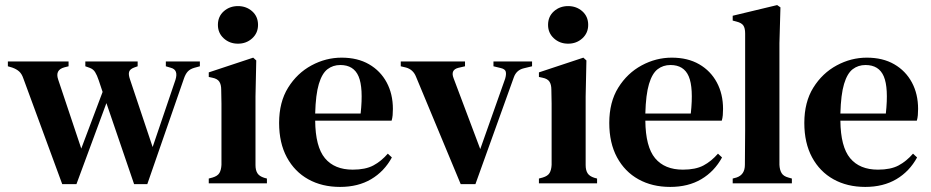

<svg xmlns="http://www.w3.org/2000/svg" viewBox="-20 -722 3665 756"><path d="M225 3 72 -413Q66 -431 55.5 -440.5Q45 -450 28 -456L11 -461V-480H250V-461L234 -457Q196 -447 209 -409L300 -137L384 -360L369 -405Q362 -426 354.5 -438Q347 -450 333 -455L316 -461V-480H522V-461L508 -456Q492 -450 488.5 -439.5Q485 -429 492 -409L581 -143L671 -408Q683 -447 653 -455L633 -461V-480H767V-461L745 -455Q728 -450 719 -440Q710 -430 704 -412L560 3H508L399 -316L281 3Z M917 -550Q884 -550 861 -571Q838 -592 838 -624Q838 -657 861 -677.5Q884 -698 917 -698Q950 -698 973 -677.5Q996 -657 996 -624Q996 -592 973 -571Q950 -550 917 -550ZM802 0V-19L817 -23Q837 -29 844 -41Q851 -53 852 -73V-257Q852 -288 852 -314.5Q852 -341 851 -369Q851 -389 843.5 -400.5Q836 -412 816 -416L802 -419V-437L977 -495L989 -484L986 -342V-72Q986 -52 993.5 -40Q1001 -28 1020 -22L1031 -19V0Z M1325 -495Q1388 -495 1433 -469Q1478 -443 1502.5 -397.5Q1527 -352 1527 -293Q1527 -280 1526 -268.5Q1525 -257 1522 -247H1221Q1222 -144 1259.5 -99Q1297 -54 1369 -54Q1419 -54 1450 -70.5Q1481 -87 1507 -117L1523 -102Q1493 -47 1441.5 -16.5Q1390 14 1319 14Q1248 14 1194 -16Q1140 -46 1109.5 -102.5Q1079 -159 1079 -238Q1079 -320 1114.5 -377Q1150 -434 1206.5 -464.5Q1263 -495 1325 -495ZM1320 -466Q1291 -466 1269.5 -449.5Q1248 -433 1235.5 -391.5Q1223 -350 1221 -275H1400Q1411 -376 1392 -421Q1373 -466 1320 -466Z M1794 3 1618 -420Q1607 -448 1579 -456L1558 -461V-480H1811V-461L1785 -455Q1753 -447 1766 -414L1871 -135L1969 -412Q1974 -429 1971.5 -439.5Q1969 -450 1952 -454L1923 -461V-480H2075V-461L2042 -453Q2013 -446 2003 -417L1852 3Z M2217 -550Q2184 -550 2161 -571Q2138 -592 2138 -624Q2138 -657 2161 -677.5Q2184 -698 2217 -698Q2250 -698 2273 -677.5Q2296 -657 2296 -624Q2296 -592 2273 -571Q2250 -550 2217 -550ZM2102 0V-19L2117 -23Q2137 -29 2144 -41Q2151 -53 2152 -73V-257Q2152 -288 2152 -314.5Q2152 -341 2151 -369Q2151 -389 2143.5 -400.5Q2136 -412 2116 -416L2102 -419V-437L2277 -495L2289 -484L2286 -342V-72Q2286 -52 2293.5 -40Q2301 -28 2320 -22L2331 -19V0Z M2625 -495Q2688 -495 2733 -469Q2778 -443 2802.5 -397.5Q2827 -352 2827 -293Q2827 -280 2826 -268.5Q2825 -257 2822 -247H2521Q2522 -144 2559.5 -99Q2597 -54 2669 -54Q2719 -54 2750 -70.5Q2781 -87 2807 -117L2823 -102Q2793 -47 2741.5 -16.5Q2690 14 2619 14Q2548 14 2494 -16Q2440 -46 2409.5 -102.5Q2379 -159 2379 -238Q2379 -320 2414.5 -377Q2450 -434 2506.5 -464.5Q2563 -495 2625 -495ZM2620 -466Q2591 -466 2569.5 -449.5Q2548 -433 2535.5 -391.5Q2523 -350 2521 -275H2700Q2711 -376 2692 -421Q2673 -466 2620 -466Z M2865 0V-19L2880 -23Q2913 -34 2913 -73Q2913 -107 2913.5 -141.5Q2914 -176 2914 -210V-590Q2914 -611 2907 -621.5Q2900 -632 2880 -637L2865 -641V-660L3040 -702L3053 -693L3049 -552V-73Q3050 -53 3057.5 -40.5Q3065 -28 3084 -23L3098 -19V0Z M3393 -495Q3456 -495 3501 -469Q3546 -443 3570.5 -397.5Q3595 -352 3595 -293Q3595 -280 3594 -268.5Q3593 -257 3590 -247H3289Q3290 -144 3327.5 -99Q3365 -54 3437 -54Q3487 -54 3518 -70.5Q3549 -87 3575 -117L3591 -102Q3561 -47 3509.5 -16.5Q3458 14 3387 14Q3316 14 3262 -16Q3208 -46 3177.5 -102.5Q3147 -159 3147 -238Q3147 -320 3182.5 -377Q3218 -434 3274.5 -464.5Q3331 -495 3393 -495ZM3388 -466Q3359 -466 3337.5 -449.5Q3316 -433 3303.5 -391.5Q3291 -350 3289 -275H3468Q3479 -376 3460 -421Q3441 -466 3388 -466Z"/></svg>

Font: DM Serif Text
Style: Regular
Weight: 400
Designer: Colophon Foundry, Frank Grießhammer
Foundry: Colophon Foundry
Version: Version 5.200; ttfautohint (v1.8.3)